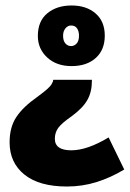

<svg xmlns="http://www.w3.org/2000/svg" viewBox="-20 -430 473 700"><path d="M241 -410Q295 -410 328.5 -381Q362 -352 362 -300Q362 -248 329 -218.5Q296 -189 241 -189Q186 -189 152 -220.5Q118 -252 118 -299Q118 -353 152.5 -381.5Q187 -410 241 -410ZM239 -337Q227 -337 218.5 -326.5Q210 -316 210 -300Q210 -281 218.5 -271.5Q227 -262 239 -262Q251 -262 259.5 -271.5Q268 -281 268 -300Q268 -316 261 -326.5Q254 -337 239 -337ZM315 -139V-134Q315 -95 298.5 -65.5Q282 -36 241 -6Q205 19 192.5 36Q180 53 180 76Q180 118 240 118Q298 118 376 71L433 188Q383 218 331.5 234Q280 250 224 250Q123 250 69 206.5Q15 163 15 89Q15 33 40 -4Q65 -41 115 -76Q141 -95 153 -106Q165 -117 168 -123Q171 -129 173 -133L174 -139Z"/></svg>

Font: Noto Sans Myanmar UI Condensed Black
Style: Regular
Weight: 900
Width: 3
Designer: Monotype Design Team
Foundry: Monotype Imaging Inc.
Version: Version 2.103; ttfautohint (v1.8.4.7-5d5b)